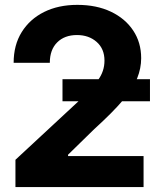

<svg xmlns="http://www.w3.org/2000/svg" viewBox="-20 -757 637 777"><path d="M42.5 0V-110.4L301.3 -350.6Q350.6 -397.9 376.7 -433.1Q402.8 -468.3 402.8 -511.7Q402.8 -559.6 371.1 -587.4Q339.4 -615.2 291.5 -615.2Q241.2 -615.2 211.4 -585.4Q181.6 -555.7 181.6 -502.9H35.2Q35.2 -574.7 67.9 -627.2Q100.6 -679.7 158.4 -708.5Q216.3 -737.3 293 -737.3Q370.6 -737.3 428.7 -709.7Q486.8 -682.1 519 -633.5Q551.3 -585 551.3 -521.5Q551.3 -480.5 535.2 -440.4Q519 -400.4 477.8 -351.6Q436.5 -302.7 361.8 -234.9L255.4 -130.9V-125.5H561V0ZM232.9 -347.2V-436.5H586.9V-347.2Z"/></svg>

Font: Inter Tight
Style: Bold
Weight: 700
Designer: Rasmus Andersson
Foundry: rsms
Version: Version 3.004; ttfautohint (v1.8.4.7-5d5b)